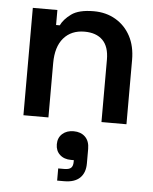

<svg xmlns="http://www.w3.org/2000/svg" viewBox="-55 -549 701 880"><g transform="rotate(5 295.5 -109.0)"><path d="M61 0V-494H174V-425H191Q204 -453 238 -478Q272 -503 341 -503Q398 -503 442 -477Q486 -451 510.5 -405Q535 -359 535 -296V0H420V-287Q420 -347 390.5 -376.5Q361 -406 307 -406Q246 -406 211 -365.5Q176 -325 176 -250V0ZM241 285V229H269Q291 229 300 220.5Q309 212 309 193V185H296Q264 185 244.5 167Q225 149 225 119Q225 89 245 71Q265 53 297 53Q330 53 350 72.5Q370 92 370 128V195Q370 238 345.5 261.5Q321 285 273 285Z"/></g></svg>

Font: Space Grotesk Frontify SemiBold
Style: Regular
Weight: 600
Designer: Florian Karsten
Version: Version 2.000